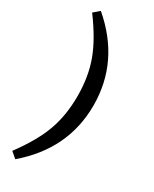

<svg xmlns="http://www.w3.org/2000/svg" viewBox="-232 -791 823 1027"><g transform="rotate(30 179.0 -278.0)"><path d="M27 -705 63 -736Q282 -549 282 -278Q282 -7 63 180L27 149Q113 33 148 -63Q183 -159 183 -278Q183 -397 148 -493Q113 -589 27 -705Z"/></g></svg>

Font: TypoPRO Source Serif Pro
Style: Regular
Weight: 600
Designer: Frank Grießhammer
Foundry: Adobe Systems Incorporated
Version: Version 1.017;PS 1.0;hotconv 1.0.79;makeotf.lib2.5.61930